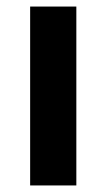

<svg xmlns="http://www.w3.org/2000/svg" viewBox="-20 -566 325 586"><path d="M213 0H72V-546H213Z"/></svg>

Font: Noto Sans Tamil SemiCondensed
Style: Bold
Weight: 700
Width: 4
Designer: Jelle Bosma - Monotype Design Team
Foundry: Monotype Imaging Inc.
Version: Version 2.004; ttfautohint (v1.8.4.7-5d5b)